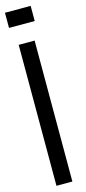

<svg xmlns="http://www.w3.org/2000/svg" viewBox="-150 -938 432 967"><g transform="rotate(-15 66.5 -454.5)"><path d="M-10 -830H124V-909H-10ZM15 0H98V-735H15Z"/></g></svg>

Font: League Gothic Condensed
Style: Regular
Weight: 400
Width: 3
Designer: Tyler Finck
Foundry: The League of Moveable Type
Version: Version 1.001;PS 001.001;hotconv 1.0.56;makeotf.lib2.0.21325